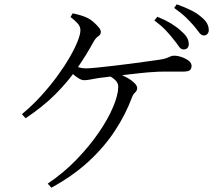

<svg xmlns="http://www.w3.org/2000/svg" viewBox="-20 -828 1040 893"><path d="M928 -663Q916 -663 905.5 -677.5Q895 -692 879 -711Q863 -729 843.5 -748Q824 -767 790 -791L802 -808Q841 -794 869 -780Q897 -766 915 -750Q935 -734 943 -719Q951 -704 951 -688Q951 -677 944.5 -670Q938 -663 928 -663ZM833 -598Q821 -598 811.5 -612.5Q802 -627 787 -645Q771 -666 750.5 -687.5Q730 -709 698 -733L712 -750Q749 -735 776 -718.5Q803 -702 821 -685Q841 -668 849.5 -653.5Q858 -639 858 -623Q858 -611 851.5 -604.5Q845 -598 833 -598ZM202 26Q275 -23 335 -85Q395 -147 439 -211Q483 -275 506.5 -331.5Q530 -388 530 -424Q530 -441 518 -453.5Q506 -466 487 -476L503 -491Q535 -485 561 -472Q587 -459 602.5 -444.5Q618 -430 618 -419Q618 -406 608.5 -398Q599 -390 593 -373Q564 -295 514 -219Q464 -143 391 -76Q318 -9 219 45ZM82 -297Q129 -336 171 -382Q213 -428 246.5 -474Q280 -520 304 -561.5Q328 -603 341 -636Q354 -669 354 -687Q354 -704 342.5 -717.5Q331 -731 308 -749L318 -766Q338 -762 356 -756.5Q374 -751 386 -745Q401 -738 415 -725.5Q429 -713 439 -701Q449 -689 449 -680Q449 -667 437.5 -659.5Q426 -652 417 -637Q381 -571 338 -509Q295 -447 237.5 -389.5Q180 -332 99 -278ZM371 -455Q360 -455 346 -463.5Q332 -472 318.5 -484Q305 -496 295 -506L310 -529Q332 -519 347.5 -514.5Q363 -510 379 -510Q396 -510 430.5 -513.5Q465 -517 508 -522Q551 -527 593 -532.5Q635 -538 669.5 -543Q704 -548 720 -550Q742 -553 754 -557.5Q766 -562 773 -565.5Q780 -569 789 -569Q806 -569 825 -562.5Q844 -556 857.5 -545.5Q871 -535 871 -522Q871 -510 864 -502.5Q857 -495 832 -495Q817 -495 793.5 -495Q770 -495 743.5 -495Q717 -495 693 -493Q671 -492 637.5 -488.5Q604 -485 567 -480.5Q530 -476 496 -472Q462 -468 438 -465Q419 -462 402 -458.5Q385 -455 371 -455Z"/></svg>

Font: Noto Serif JP ExtraLight
Style: Regular
Weight: 400
Version: Version 2.003-H1;hotconv 1.1.1;makeotfexe 2.6.0